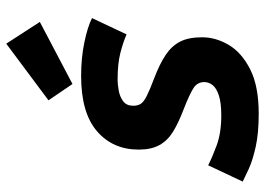

<svg xmlns="http://www.w3.org/2000/svg" viewBox="-134 -680 829 600"><g transform="rotate(-90 280.0 -379.5)"><path d="M225 15Q164 15 121.5 5.5Q79 -4 53 -16Q27 -28 13 -35L64 -143Q87 -131 126 -116.5Q165 -102 220 -102Q259 -102 282 -109.5Q305 -117 314.5 -129Q324 -141 324 -155Q324 -176 306.5 -188Q289 -200 238 -220Q196 -236 168.5 -253Q141 -270 127 -295.5Q113 -321 113 -360Q113 -441 170.5 -490.5Q228 -540 343 -540Q399 -540 447.5 -530Q496 -520 524 -506L473 -398Q448 -409 414.5 -417.5Q381 -426 331 -426Q317 -426 297.5 -422.5Q278 -419 264 -408.5Q250 -398 250 -377Q250 -364 255.5 -354.5Q261 -345 279.5 -335.5Q298 -326 335 -312Q380 -295 408.5 -276Q437 -257 450.5 -230.5Q464 -204 464 -162Q464 -119 440 -78.5Q416 -38 363.5 -11.5Q311 15 225 15ZM318 -567 267 -642 444 -774 512 -669Z"/></g></svg>

Font: Ubuntu Sans Mono
Style: Bold Italic
Weight: 700
Italic angle: -13.5°
Monospace: yes
Designer: Dalton Maag Ltd
Foundry: Dalton Maag Ltd
Version: Version 1.006